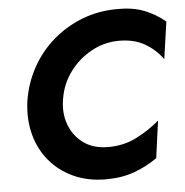

<svg xmlns="http://www.w3.org/2000/svg" viewBox="-52 -764 797 829"><g transform="rotate(-5 346.5 -350.0)"><path d="M220 -350Q209 -289 227.5 -238Q246 -187 288 -156Q330 -125 392 -124Q462 -123 519 -152Q576 -181 620 -219L598 -58Q551 -25 497 -5.5Q443 14 374 14Q296 14 234 -14.5Q172 -43 130.5 -93Q89 -143 72 -209Q55 -275 65 -350Q77 -428 113.5 -494.5Q150 -561 206.5 -610Q263 -659 334 -686.5Q405 -714 486 -714Q552 -715 601.5 -696Q651 -677 693 -642L670 -481Q639 -524 593 -550.5Q547 -577 482 -577Q419 -577 363.5 -547Q308 -517 269.5 -466Q231 -415 220 -350Z"/></g></svg>

Font: Von Semi
Style: Italic
Weight: 600
Version: Version 4.000; ttfautohint (v1.8.4.7-5d5b)